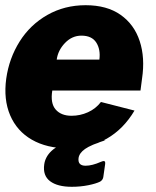

<svg xmlns="http://www.w3.org/2000/svg" viewBox="-20 -560 600 738"><path d="M255 -115Q288 -115 318 -128.5Q348 -142 368 -168L497 -135Q455 -64 390.5 -27Q326 10 241 10Q160 10 102.5 -23Q45 -56 19 -117Q-7 -178 4 -258Q15 -336 55.5 -400.5Q96 -465 162 -502.5Q228 -540 309 -540Q391 -540 443.5 -503Q496 -466 517 -402Q538 -338 526 -258L520 -212H181Q173 -163 194 -139Q215 -115 255 -115ZM362 -331Q367 -370 350 -396.5Q333 -423 293 -423Q257 -423 230 -395Q203 -367 198 -331ZM259 -21H385Q329 -3 307 12.5Q285 28 282 47Q278 77 309 77Q334 77 368 62Q375 59 379 59Q386 59 384 72L377 121Q375 132 365 138Q349 146 319 152Q289 158 256 158Q201 158 172.5 136.5Q144 115 150 72Q154 43 177.5 20.5Q201 -2 259 -21Z"/></svg>

Font: Morrison ExtraBold
Style: Regular
Weight: 800
Designer: Pablo Impallari, Rodrigo Fuenzalida (Modified by Dan O. Williams)
Version: Version 0.03;June 6, 2019;FontCreator 11.5.0.2425 64-bit; tt